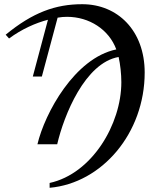

<svg xmlns="http://www.w3.org/2000/svg" viewBox="-20 -686 748 913"><path d="M23 -503C84 -548 150 -577 208 -592L136 -322H179L254 -602C270 -605 285 -606 299 -606C404 -606 498 -546 533 -451C335 -410 193 -148 158 0H252C284 -138 384 -387 544 -415C552 -380 557 -334 557 -295C557 -96 418 140 216 184V207C465 185 668 -53 668 -341C668 -541 539 -666 371 -666C244 -666 136 -627 7 -521Z"/></svg>

Font: STIXGeneral
Style: Italic
Weight: 400
Italic angle: -16.33°
Designer: MicroPress Inc., with final additions and corrections provided by Coen Hoffman, Elsevier (retired)
Version: Version 1.1.0